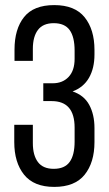

<svg xmlns="http://www.w3.org/2000/svg" viewBox="-20 -727 427 754"><path d="M193 -707Q274 -707 312.5 -659Q351 -611 351 -531V-513Q351 -459 329.5 -421.5Q308 -384 265 -368Q310 -353 330.5 -315Q351 -277 351 -224V-169Q351 -89 312.5 -41Q274 7 193 7Q113 7 74.5 -41Q36 -89 36 -169V-237H109V-165Q109 -117 129 -90.5Q149 -64 191 -64Q234 -64 253.5 -91Q273 -118 273 -171V-226Q273 -330 183 -330H150V-400H187Q226 -400 249.5 -425Q273 -450 273 -496V-528Q273 -582 253.5 -609Q234 -636 191 -636Q149 -636 129 -609.5Q109 -583 109 -535V-488H37V-532Q37 -613 74.5 -660Q112 -707 193 -707Z"/></svg>

Font: Bebas Neue Regular
Style: Regular
Weight: 400
Designer: Ryoichi Tsunekawa & LGV (GE)
Foundry: Free Software Foundation, Inc.
Version: Version 1.003 August 13, 2016